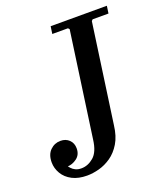

<svg xmlns="http://www.w3.org/2000/svg" viewBox="-127 -757 734 854"><g transform="rotate(-20 239.5 -330.0)"><path d="M139 10Q98 10 69 -5Q40 -20 25 -45.5Q10 -71 10 -99Q10 -136 30.5 -156Q51 -176 79 -176Q104 -176 120 -160.5Q136 -145 136 -120Q136 -90 114.5 -74Q93 -58 69 -58Q59 -58 51.5 -62.5Q44 -67 38.5 -73.5Q33 -80 30 -87H58Q61 -78 66 -68Q71 -58 79 -49Q87 -40 98.5 -34.5Q110 -29 126 -29Q157 -29 184 -52Q211 -75 218 -132L288 -629H393L327 -161Q321 -110 301 -77Q281 -44 253.5 -25Q226 -6 196 2Q166 10 139 10ZM213 -670H479L474 -635H399L393 -629H288L282 -635H208Z"/></g></svg>

Font: Brygada 1918 Medium
Style: Italic
Weight: 500
Italic angle: -8°
Designer: Mateusz Machalski | Borys Kosmynka | Przemek Hoffer
Foundry: NIEPODLEGLA 2018
Version: Version 3.006